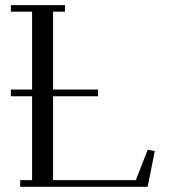

<svg xmlns="http://www.w3.org/2000/svg" viewBox="-20 -722 657 742"><path d="M22 -350.1V-376H104V-676.8H22V-702.1H231V-676.8H185.1V-376H358.9V-350.1H185.1V-25.9H504.9L550.8 -143.1L578.1 -138.2L550.8 0H58.1V-25.9H104V-350.1Z"/></svg>

Font: Dehuti
Style: Book
Weight: 400
Version: Version 1.2